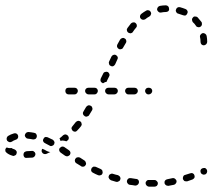

<svg xmlns="http://www.w3.org/2000/svg" viewBox="-24 -580 797 720"><path d="M564 117Q568 113 568 108Q568 105 567 103Q566 101 564 99Q562 97 560 96Q558 95 555 95Q545 95 535 95Q533 95 531 95Q528 96 526 98Q525 100 523 102Q522 104 522 107Q522 112 526 116Q529 119 534 120Q545 120 555 120Q560 120 564 117ZM636 107Q639 103 638 98Q637 96 636 94Q634 92 632 90Q630 89 628 88Q625 88 623 88Q613 90 604 92Q598 93 595 97Q592 101 593 106Q593 109 595 111Q596 113 598 114Q600 116 602 116Q605 117 607 117Q617 115 628 113Q633 112 636 107ZM492 113Q496 110 497 105Q497 102 497 100Q496 97 495 95Q493 93 491 92Q489 91 486 91Q476 89 467 88Q461 87 457 90Q453 93 452 98Q451 103 454 107Q457 112 462 113Q473 114 483 116Q488 116 492 113ZM421 100Q426 98 427 93Q428 90 428 88Q427 85 426 83Q425 81 423 80Q421 78 419 77Q409 75 400 72Q395 70 390 73Q385 75 384 80Q383 82 383 85Q384 87 385 89Q386 92 388 93Q390 95 392 96Q402 99 412 102Q417 103 421 100ZM705 87Q707 82 705 77Q704 75 703 73Q701 71 699 70Q697 69 694 69Q692 69 689 70Q680 73 670 76Q665 77 663 82Q661 87 662 92Q663 94 665 96Q666 98 668 99Q671 100 673 100Q676 100 678 100Q688 97 698 93Q702 91 705 87ZM353 77Q358 76 360 71Q361 69 361 66Q361 64 360 61Q360 59 358 57Q356 55 354 54Q345 50 336 46Q334 45 331 45Q329 45 326 45Q324 46 322 48Q320 49 319 52Q317 56 318 61Q320 66 325 68Q334 73 344 77Q348 79 353 77ZM752 67Q754 62 752 57Q751 55 749 53Q747 51 745 50Q743 50 740 50Q738 50 736 51H735Q730 53 728 58Q727 63 729 68Q730 70 732 72Q733 73 736 74Q738 75 741 75Q743 75 745 74H746Q751 71 752 67ZM284 45Q287 45 289 45Q292 44 294 43Q296 41 297 39Q300 35 298 30Q297 25 293 22Q285 17 276 11Q272 9 266 10Q261 11 259 15Q257 17 257 20Q256 22 257 24Q257 27 259 29Q260 31 262 32Q271 38 280 43Q282 45 284 45ZM67 -9Q64 -5 64 0Q64 5 67 9Q71 13 76 12Q87 12 98 11Q103 10 106 6Q109 2 109 -3Q108 -6 107 -8Q106 -10 104 -11Q102 -13 100 -14Q97 -14 95 -14Q85 -13 76 -13Q71 -12 67 -9ZM225 6Q227 6 230 6Q232 5 234 4Q236 3 238 1Q241 -4 240 -9Q239 -14 234 -17L218 -28Q216 -30 213 -30Q211 -31 208 -30Q206 -30 204 -28Q202 -27 200 -25Q197 -21 198 -16Q199 -11 203 -8L220 4Q222 5 225 6ZM19 -25Q23 -22 30 -20Q35 -18 38 -13Q40 -9 38 -4Q37 1 32 3Q27 6 23 4Q9 0 1 -7Q-1 -9 -3 -11Q-4 -13 -4 -15Q-4 -18 -4 -20Q-3 -23 -1 -25Q-1 -25 0 -26Q0 -26 1 -27Q4 -26 8 -25Q13 -24 19 -25ZM163 -10Q164 -10 165 -10Q157 -6 150 -3Q145 -1 140 -3Q135 -5 133 -10Q132 -12 132 -15Q132 -17 133 -19Q134 -20 134 -21Q135 -22 135 -22Q143 -19 151 -14Q157 -11 163 -10ZM171 -33Q176 -34 179 -39Q180 -41 180 -43Q181 -46 180 -48Q179 -51 178 -52Q176 -54 174 -56Q164 -61 155 -65Q153 -66 150 -66Q148 -67 146 -66Q143 -65 141 -63Q140 -62 139 -59Q136 -55 138 -50Q140 -45 145 -43Q153 -39 162 -34Q166 -31 171 -33ZM43 -62Q45 -66 44 -71Q43 -76 38 -79Q34 -81 29 -80Q15 -76 6 -70Q2 -67 1 -62Q0 -57 3 -52Q5 -50 7 -49Q9 -48 11 -47Q14 -47 16 -47Q19 -48 21 -49Q26 -53 35 -56Q40 -57 43 -62ZM199 -61Q206 -66 213 -73Q217 -76 222 -76Q227 -75 231 -71Q232 -70 233 -67Q234 -65 234 -62Q234 -60 233 -58Q232 -55 230 -54Q227 -52 225 -50Q222 -51 218 -52Q211 -54 204 -52Q203 -52 202 -52Q202 -53 202 -54Q201 -58 199 -61ZM109 -59Q113 -62 114 -67Q115 -73 112 -77Q110 -81 104 -82Q94 -84 83 -85Q78 -85 74 -82Q70 -78 69 -73Q69 -68 73 -64Q76 -60 81 -60Q91 -59 100 -57Q105 -57 109 -59ZM245 -103Q244 -100 244 -98Q245 -95 246 -93Q247 -91 249 -89Q253 -86 258 -86Q263 -87 266 -91Q273 -98 280 -107Q281 -108 282 -111Q283 -113 282 -116Q282 -118 281 -120Q280 -123 278 -124Q274 -127 269 -127Q264 -126 260 -122Q254 -114 248 -107Q246 -105 245 -103ZM287 -153Q288 -148 293 -145Q295 -143 297 -143Q300 -142 302 -143Q305 -144 307 -145Q309 -146 310 -148Q316 -157 321 -166Q324 -171 322 -176Q321 -181 317 -183Q312 -186 307 -185Q302 -183 299 -179Q294 -170 289 -162Q286 -158 287 -153ZM264 -230Q268 -234 268 -239Q268 -244 264 -248Q261 -251 255 -251H233Q228 -251 224 -248Q221 -244 221 -239Q221 -234 224 -230Q228 -226 233 -226H255Q261 -226 264 -230ZM339 -230Q343 -234 343 -239Q343 -244 339 -248Q336 -251 330 -251H308Q303 -251 299 -248Q295 -244 295 -239Q295 -234 299 -230Q303 -226 308 -226H330Q336 -226 339 -230ZM414 -230Q418 -234 418 -239Q418 -244 414 -248Q410 -251 405 -251H383Q378 -251 374 -248Q370 -244 370 -239Q370 -234 374 -230Q378 -226 383 -226H405Q410 -226 414 -230ZM489 -230Q493 -234 493 -239Q493 -244 489 -248Q485 -251 480 -251H458Q452 -251 449 -248Q445 -244 445 -239Q445 -234 449 -230Q452 -226 458 -226H480Q485 -226 489 -230ZM543 -230Q547 -234 547 -239Q547 -244 543 -248Q539 -251 534 -251H533Q527 -251 524 -248Q520 -244 520 -239Q520 -234 524 -230Q527 -226 533 -226H534Q539 -226 543 -230ZM353 -276Q352 -281 354 -286L363 -304Q365 -309 370 -310Q375 -312 380 -310Q384 -308 386 -303Q388 -298 385 -293L376 -275Q376 -274 376 -274Q376 -274 376 -273Q373 -273 370 -272Q366 -270 363 -268Q362 -268 361 -268Q361 -269 360 -269Q355 -271 353 -276ZM385 -340Q386 -335 391 -333Q396 -330 401 -332Q405 -334 408 -339L416 -357Q419 -362 417 -367Q415 -371 410 -374Q406 -376 401 -374Q396 -372 394 -368L385 -349Q383 -345 385 -340ZM415 -404Q417 -399 422 -396Q426 -394 431 -396Q436 -397 438 -402Q443 -411 448 -419Q451 -424 449 -429Q448 -434 443 -436Q439 -439 434 -437Q429 -436 426 -431Q421 -423 416 -413Q414 -409 415 -404ZM746 -453Q742 -456 737 -456Q732 -455 729 -451Q725 -447 726 -441Q728 -433 728 -423Q728 -418 731 -414Q735 -410 740 -410Q745 -410 749 -414Q753 -418 753 -423Q753 -434 751 -445Q750 -450 746 -453ZM452 -471Q451 -468 452 -466Q452 -463 454 -461Q455 -459 457 -458Q459 -456 461 -456Q464 -455 466 -455Q469 -456 471 -457Q473 -458 474 -460Q480 -469 486 -476Q490 -480 489 -485Q489 -490 485 -493Q481 -497 476 -496Q471 -496 467 -492Q461 -484 454 -475Q453 -473 452 -471ZM709 -518Q703 -519 700 -515Q698 -513 697 -511Q696 -509 696 -506Q696 -504 697 -501Q698 -499 699 -497Q706 -491 711 -483Q713 -479 719 -478Q724 -477 728 -480Q730 -481 731 -483Q733 -485 733 -488Q734 -490 733 -492Q733 -495 732 -497Q725 -506 717 -515Q714 -518 709 -518ZM501 -520Q500 -515 503 -511Q506 -507 511 -506Q516 -505 521 -508Q528 -514 536 -518Q541 -521 542 -526Q544 -531 541 -535Q539 -540 534 -541Q529 -543 524 -540Q515 -535 506 -528Q502 -525 501 -520ZM642 -552Q637 -549 636 -544Q634 -539 637 -535Q639 -530 644 -529Q654 -526 662 -523Q667 -521 672 -522Q676 -524 678 -529Q681 -534 679 -539Q677 -544 672 -546Q662 -550 651 -553Q646 -554 642 -552ZM568 -553Q565 -549 565 -544Q566 -539 570 -536Q574 -532 580 -533Q589 -535 598 -535Q603 -535 607 -538Q611 -542 610 -547Q610 -552 607 -556Q603 -560 598 -560Q587 -560 576 -558Q571 -557 568 -553Z"/></svg>

Font: FRB American Cursive Guidelines Dashed
Style: Italic
Weight: 400
Italic angle: -25°
Version: Version 2.0;Modular Font Editor K font №1